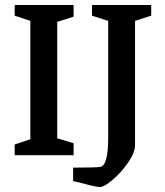

<svg xmlns="http://www.w3.org/2000/svg" viewBox="-20 -624 663 772"><path d="M39 -43 102 -64V-540L39 -561V-604H276V-557L210 -536V-68L276 -48V0H39ZM312 113 274 104V50Q368 50 383 47Q415 42 415 -70V-540L350 -561V-604H588V-561L523 -540V-41Q523 -11 495.5 29Q468 69 433.5 98.5Q399 128 382 128Q366 128 312 113Z"/></svg>

Font: Grenze Medium
Style: Regular
Weight: 500
Designer: Renata Polastri
Foundry: Omnibus-Type
Version: Version 1.002; ttfautohint (v1.8)